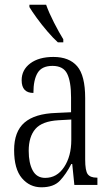

<svg xmlns="http://www.w3.org/2000/svg" viewBox="-20 -786 469 816"><path d="M156 10Q106 10 73 -29Q40 -68 40 -148Q40 -227 84 -265Q128 -303 218 -306L282 -309V-372Q282 -439 265.5 -472.5Q249 -506 203 -506Q158 -506 140 -476.5Q122 -447 122 -391Q72 -391 72 -445Q72 -489 108.5 -516.5Q145 -544 207 -544Q274 -544 308 -504.5Q342 -465 342 -369V-108Q342 -60 353 -45.5Q364 -31 391 -31H394V0H296L287 -89H283Q261 -46 234.5 -18Q208 10 156 10ZM172 -30Q222 -30 252.5 -76Q283 -122 283 -191V-278L229 -275Q159 -271 130.5 -238Q102 -205 102 -145Q102 -93 119 -61.5Q136 -30 172 -30ZM226 -606Q206 -624 181.5 -652.5Q157 -681 136 -710Q115 -739 105 -756V-766H176Q188 -732 209.5 -690Q231 -648 249 -619V-606Z"/></svg>

Font: Noto Serif Ethiopic ExtraCondensed Light
Style: Regular
Weight: 300
Width: 2
Designer: Monotype Design Team
Foundry: Monotype Imaging Inc.
Version: Version 2.102; ttfautohint (v1.8.4.7-5d5b)